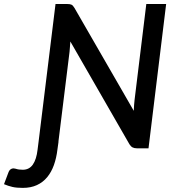

<svg xmlns="http://www.w3.org/2000/svg" viewBox="-145 -740 879 958"><path d="M47.5 -33 132 -720H190.5Q205 -720 212 -716.5Q219 -713 226.5 -700.5L522.5 -187Q523 -201.5 524 -215.5Q525 -229.5 526.5 -242L585 -720H684L596 0H538Q525 0 516.5 -4.5Q508 -9 501 -20L206 -533Q205 -519 204 -506Q203 -493 202 -481.5L146.5 -33H147L141.5 6.5Q136.5 48.5 124 83.5Q111.5 118.5 90.5 144Q69.5 169.5 39.2 183.5Q9 197.5 -31.5 197.5Q-62 197.5 -82.8 192.8Q-103.5 188 -125 179L-103 120.5Q-100 112.5 -96 108.2Q-92 104 -87 102Q-82 100 -76.8 100.2Q-71.5 100.5 -66.5 102Q-59.5 104.5 -50.2 105.8Q-41 107 -31.5 107Q1 107 19 81Q37 55 42.5 6.5Z"/></svg>

Font: Lato Semibold
Style: Italic
Weight: 600
Italic angle: -7°
Designer: Lukasz Dziedzic
Foundry: tyPoland Lukasz Dziedzic
Version: Version 2.006; 2014-01-15